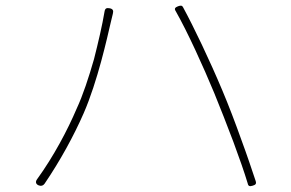

<svg xmlns="http://www.w3.org/2000/svg" viewBox="-20 -685 1020 672"><path d="M334 -470C350 -529 362 -582 368 -608C371 -620 373 -628 375 -637C378 -648 375 -654 364 -656C353 -658 348 -656 346 -645C338 -597 324 -537 309 -478C291 -415 270 -351 248 -304C217 -231 168 -138 110 -58C103 -49 105 -40 116 -36C124 -33 131 -35 136 -42C191 -123 238 -209 273 -289C297 -344 318 -411 334 -470ZM797 -188C817 -134 835 -83 847 -43C849 -33 854 -32 864 -35C874 -38 878 -41 875 -51C862 -90 845 -141 825 -195C804 -254 780 -317 758 -369C713 -476 658 -591 621 -659C617 -667 612 -666 603 -663C593 -659 589 -655 595 -646C637 -572 691 -453 730 -359C751 -308 775 -246 797 -188Z"/></svg>

Font: GenSenRounded2 TW EL
Style: Regular
Weight: 250
Version: Version 2.100;PS 2.1;hotconv 16.6.51;makeotf.lib2.5.65220 DE